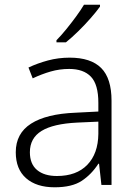

<svg xmlns="http://www.w3.org/2000/svg" viewBox="-20 -786 576 816"><path d="M276 -541Q366 -541 410 -497Q454 -453 454 -358V0H411L401 -90H398Q369 -45 327.5 -17.5Q286 10 212 10Q135 10 91 -28.5Q47 -67 47 -139Q47 -219 112 -260.5Q177 -302 301 -307L398 -312V-349Q398 -427 366.5 -460Q335 -493 274 -493Q233 -493 195 -482Q157 -471 119 -453L101 -499Q139 -517 183.5 -529Q228 -541 276 -541ZM308 -265Q206 -260 156.5 -229.5Q107 -199 107 -139Q107 -89 137.5 -63.5Q168 -38 222 -38Q305 -38 351 -85.5Q397 -133 398 -217V-269ZM405 -758Q390 -737 365.5 -709Q341 -681 313 -653.5Q285 -626 260 -606H220V-615Q239 -634 261 -661Q283 -688 303.5 -716Q324 -744 337 -766H405Z"/></svg>

Font: Noto Sans Lao Looped Light
Style: Regular
Weight: 300
Designer: Mark Frömberg, Ben Mitchell
Foundry: The Fontpad Ltd
Version: Version 1.002; ttfautohint (v1.8.4.7-5d5b)